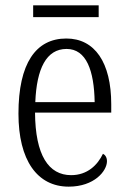

<svg xmlns="http://www.w3.org/2000/svg" viewBox="-20 -688 479 718"><path d="M104 -624H349V-668H104ZM237 10C333 10 380 -49 380 -85C380 -100 373 -109 365 -113C345 -71 307 -33 246 -33C162 -33 112 -107 111 -267H396V-298C396 -455 334 -544 228 -544C114 -544 49 -451 49 -263C49 -89 119 10 237 10ZM334 -306H112C117 -431 153 -505 229 -505C303 -505 332 -424 334 -306Z"/></svg>

Font: Noto Serif Myanmar Condensed Light
Style: Regular
Weight: 300
Width: 3
Designer: Ben Mitchell and the Monotype Design Team
Foundry: Monotype Imaging Inc.
Version: Version 2.106